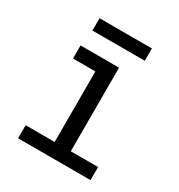

<svg xmlns="http://www.w3.org/2000/svg" viewBox="-159 -785 818 877"><g transform="rotate(30 250.0 -346.5)"><path d="M302 -526V-85H446V-16H64V-85H217V-457H99V-526ZM388 -612H112V-677H388Z"/></g></svg>

Font: D2Coding
Style: Regular
Weight: 400
Monospace: yes
Designer: Yong-Rak Park; Jeong-Hwan Yoon; Sang-Min Lee;
Foundry: NHN Corporation
Version: Version 1.3.2; Build 20180524